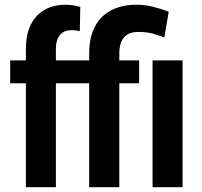

<svg xmlns="http://www.w3.org/2000/svg" viewBox="-20 -780 843 800"><path d="M212.9 0H87.9V-576.7Q87.9 -636.2 108.2 -677Q128.4 -717.8 165.8 -739Q203.1 -760.3 254.4 -760.3Q270.5 -760.3 285.4 -757.8Q300.3 -755.4 314.5 -751L312.5 -649.9Q306.2 -652.3 296.6 -653.3Q287.1 -654.3 277.3 -654.3Q256.8 -654.3 242.4 -645.3Q228 -636.2 220.5 -618.9Q212.9 -601.6 212.9 -576.7ZM291 -528.3V-433.1H22.5V-528.3ZM477.1 0H351.6V-556.2Q351.6 -622.6 374.8 -667.7Q397.9 -712.9 442.4 -736.6Q486.8 -760.3 548.3 -760.3Q584 -760.3 616.2 -752.2Q648.4 -744.1 683.1 -731.4L664.6 -624Q643.6 -632.3 617.4 -639.6Q591.3 -647 557.1 -647Q515.6 -647 496.3 -624Q477.1 -601.1 477.1 -556.2ZM559.6 -528.3V-433.1H286.1V-528.3ZM740.7 -528.3V0H615.7V-528.3Z"/></svg>

Font: Roboto Condensed SemiBold
Style: Regular
Weight: 600
Designer: Christian Robertson
Foundry: Google
Version: Version 3.008; 2023